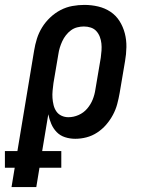

<svg xmlns="http://www.w3.org/2000/svg" viewBox="-72 -558 592 783"><path d="M-25 205 -12 126H-52V58H-1L67 -351Q71 -376 78.5 -400Q86 -424 99.5 -446Q113 -468 132.5 -486.5Q152 -505 175 -517Q198 -529 223 -533.5Q248 -538 272 -538Q301 -538 328.5 -531.5Q356 -525 378.5 -510Q401 -495 415.5 -472Q430 -449 437 -422Q444 -395 443.5 -366Q443 -337 438 -309L416 -179Q412 -156 406 -133.5Q400 -111 388.5 -89.5Q377 -68 361 -49.5Q345 -31 324.5 -17.5Q304 -4 281 2Q258 8 235 8Q213 8 193 1.5Q173 -5 159 -19.5Q145 -34 137 -53Q129 -72 125 -92L100 58H178V126H89L76 205ZM207 -80Q228 -80 248.5 -89Q269 -98 283.5 -115Q298 -132 306 -152Q314 -172 317 -193L339 -323Q341 -337 342 -352Q343 -367 341.5 -381Q340 -395 335 -408Q330 -421 321 -431Q312 -441 298.5 -445.5Q285 -450 270 -450Q257 -450 243 -446.5Q229 -443 217.5 -434.5Q206 -426 197 -414.5Q188 -403 182 -390Q176 -377 172 -364Q168 -351 166 -337L146 -219Q144 -204 142.5 -188.5Q141 -173 142 -158.5Q143 -144 146.5 -129.5Q150 -115 158 -103.5Q166 -92 179 -86Q192 -80 207 -80Z"/></svg>

Font: Iosevka Slab Semibold Oblique
Style: Regular
Weight: 600
Italic angle: -9°
Monospace: yes
Designer: Belleve Invis
Foundry: Belleve Invis
Version: Version 11.1.1; ttfautohint (v1.8.3)